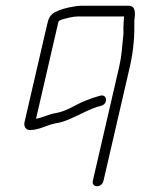

<svg xmlns="http://www.w3.org/2000/svg" viewBox="-20 -488 488 666"><path d="M339 139 431 -259C444 -316 447 -369 446 -417C449 -441 452 -468 426 -468H260C253 -468 246 -467 240 -466C214 -462 190 -456 169 -445C152 -434 148 -423 143 -401L65 -64C62 -50 69 -36 85 -37C116 -37 144 -55 172 -60C192 -63 208 -69 224 -76C258 -90 293 -112 331 -121C356 -128 352 -163 327 -156C309 -151 295 -146 277 -139C243 -126 214 -103 175 -96C151 -93 129 -80 105 -76L180 -401C181 -406 182 -411 184 -415C187 -417 191 -419 194 -420C212 -425 232 -431 252 -431H411L410 -427C410 -422 409 -417 409 -411L408 -391C408 -378 409 -371 407 -359C404 -329 402 -294 394 -259L302 139C299 150 306 158 317 158C328 158 336 150 339 139Z"/></svg>

Font: Electronic
Style: SeLtIt
Weight: 300
Version: Version 1.011